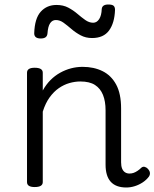

<svg xmlns="http://www.w3.org/2000/svg" viewBox="-20 -816 686 853"><path d="M541 17Q518 17 500.5 10.5Q483 4 471.5 -9Q460 -22 454.5 -41Q449 -60 449 -84V-326Q449 -366 437.5 -394.5Q426 -423 402 -438.5Q378 -454 337 -454Q313 -454 288.5 -447Q264 -440 241.5 -424.5Q219 -409 200.5 -383.5Q182 -358 170 -320V-7Q170 4 161 9.5Q152 15 134 15Q117 15 108.5 9.5Q100 4 100 -7V-493Q100 -504 108.5 -509.5Q117 -515 134 -515Q152 -515 161 -509.5Q170 -504 170 -493V-414Q185 -441 204.5 -460.5Q224 -480 247.5 -493Q271 -506 296 -512.5Q321 -519 347 -519Q397 -519 435.5 -500Q474 -481 496 -440.5Q518 -400 518 -334V-95Q518 -78 522.5 -67Q527 -56 535.5 -50.5Q544 -45 555 -45Q565 -45 573.5 -48Q582 -51 591 -57Q600 -63 608 -71Q615 -77 623.5 -74.5Q632 -72 638 -65Q645 -57 646 -48.5Q647 -40 642 -32Q631 -17 614.5 -6Q598 5 579 11Q560 17 541 17ZM161 -645Q132 -645 132 -668Q134 -734 161 -764Q188 -794 231 -794Q261 -794 283.5 -782Q306 -770 324 -754.5Q342 -739 359 -727Q376 -715 394 -715Q410 -715 420.5 -731Q431 -747 432 -776Q434 -796 461 -796Q478 -796 484.5 -790.5Q491 -785 491 -772Q489 -714 464.5 -680.5Q440 -647 389 -647Q361 -647 338.5 -659Q316 -671 297.5 -687Q279 -703 262.5 -715Q246 -727 228 -727Q212 -727 202.5 -712.5Q193 -698 191 -668Q190 -656 182.5 -650.5Q175 -645 161 -645Z"/></svg>

Font: Playwrite BR Light
Style: Regular
Weight: 300
Version: Version 1.003